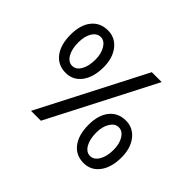

<svg xmlns="http://www.w3.org/2000/svg" viewBox="-123 -764 962 962"><g transform="rotate(45 358.0 -282.5)"><path d="M180 0 471 -565H541L250 0ZM283 -412Q283 -341 251.5 -299Q220 -257 168 -257Q113 -257 81.5 -298Q50 -339 50 -411Q50 -479 81.5 -518.5Q113 -558 168 -558Q219 -558 251 -517.5Q283 -477 283 -412ZM227 -410Q227 -452 209.5 -480.5Q192 -509 166 -509Q139 -509 122 -481.5Q105 -454 105 -410Q105 -363 122 -334Q139 -305 166 -305Q193 -305 210 -334Q227 -363 227 -410ZM666 -156Q666 -85 634.5 -43Q603 -1 551 -1Q496 -1 464.5 -42Q433 -83 433 -155Q433 -223 464.5 -262.5Q496 -302 551 -302Q602 -302 634 -261.5Q666 -221 666 -156ZM611 -154Q611 -197 593.5 -225Q576 -253 549 -253Q523 -253 505.5 -225Q488 -197 488 -154Q488 -107 505 -78Q522 -49 549 -49Q576 -49 593.5 -78.5Q611 -108 611 -154Z"/></g></svg>

Font: TajawalTap Med
Style: Regular
Weight: 500
Designer: Boutros Fonts
Foundry: Created by Boutros International 2017
Version: Version 2.700